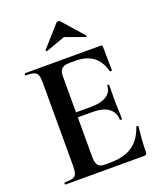

<svg xmlns="http://www.w3.org/2000/svg" viewBox="-150 -918 851 1013"><g transform="rotate(-20 276.0 -411.5)"><path d="M483 0H41Q38 0 38 -6Q38 -12 41 -12Q72 -12 87 -17Q102 -22 107 -37Q112 -52 112 -81V-544Q112 -573 107 -587.5Q102 -602 87 -607.5Q72 -613 41 -613Q38 -613 38 -619Q38 -625 41 -625H465Q475 -625 475 -616L477 -483Q477 -481 472 -480Q467 -479 465 -482Q449 -541 411 -568.5Q373 -596 311 -596H281Q261 -596 248 -590.5Q235 -585 229 -573Q223 -561 223 -543V-85Q223 -66 228 -53Q233 -40 243 -34Q253 -28 269 -28H302Q380 -28 427 -60Q474 -92 496 -159Q497 -162 502.5 -160.5Q508 -159 508 -157Q504 -128 501 -88.5Q498 -49 498 -15Q498 0 483 0ZM427 -223Q427 -264 396 -287.5Q365 -311 305 -311H170V-339H306Q365 -339 395.5 -359.5Q426 -380 426 -415Q426 -418 431.5 -418Q437 -418 437 -415Q437 -382 436.5 -363.5Q436 -345 436 -325Q436 -300 437.5 -276Q439 -252 439 -223Q439 -221 433 -221Q427 -221 427 -223ZM184 -702 287 -818Q292 -823 299 -823Q306 -823 310 -818L412 -702.2Q415 -701 412 -697.5Q409 -694 407 -695L299 -734L190 -695Q189 -694 185.5 -697.5Q182 -701 184 -702Z"/></g></svg>

Font: Cormorant Light
Style: Regular
Weight: 300
Designer: Christian Thalmann (Catharsis Fonts)
Foundry: Catharsis Fonts
Version: Version 4.000